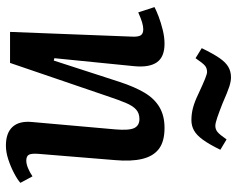

<svg xmlns="http://www.w3.org/2000/svg" viewBox="-96 -692 802 650"><g transform="rotate(90 305.0 -367.0)"><path d="M599 -35Q588 -25 566 -13.5Q544 -2 519.5 6Q495 14 473 14Q430 14 409.5 -8.5Q389 -31 393 -74L418 -356Q422 -403 413.5 -420.5Q405 -438 383 -438Q363 -438 350.5 -426.5Q338 -415 328 -391Q318 -367 305 -328L193 0H88L104 -413Q105 -434 99.5 -442.5Q94 -451 79 -451Q69 -451 55.5 -447Q42 -443 22 -434L4 -489Q15 -495 36 -503Q57 -511 81.5 -517Q106 -523 128 -523Q173 -523 191 -497Q209 -471 204 -420L177 -150L185 -148L257 -370Q274 -422 294 -455.5Q314 -489 343 -506Q372 -523 413 -523Q459 -523 484 -504Q509 -485 518 -447.5Q527 -410 522 -355L501 -98Q499 -74 503.5 -64.5Q508 -55 524 -55Q535 -55 549.5 -61Q564 -67 577 -76ZM387 -614Q365 -614 344.5 -619.5Q324 -625 297 -638Q265 -653 247.5 -660Q230 -667 224 -667Q211 -667 202.5 -660Q194 -653 177 -628L143 -649Q162 -688 176.5 -709Q191 -730 206.5 -739Q222 -748 242 -748Q255 -748 272.5 -742.5Q290 -737 331 -719Q359 -708 378 -701.5Q397 -695 406 -695Q418 -695 427 -702.5Q436 -710 452 -733L487 -712Q469 -675 453.5 -653.5Q438 -632 422 -623Q406 -614 387 -614Z"/></g></svg>

Font: Literata Medium
Style: Italic
Weight: 500
Italic angle: -2°
Designer: Latin by Veronika Burian and Jose Scaglione. Greek by Irene Vlachou. Cyrillic by Vera Evstafieva
Foundry: TypeTogether
Version: Version 3.103;gftools[0.9.29]